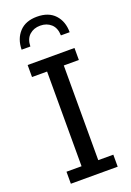

<svg xmlns="http://www.w3.org/2000/svg" viewBox="-150 -832 603 886"><g transform="rotate(-20 152.0 -389.0)"><path d="M37 0V-59H111V-524H37V-583H267V-524H193V-59H267V0ZM35 -659Q36 -712 66.5 -745Q97 -778 153 -778Q210 -778 240.5 -745Q271 -712 271 -659H228Q227 -696 206 -715Q185 -734 153 -734Q121 -734 100 -715Q79 -696 78 -659Z"/></g></svg>

Font: Rokkitt SemiBold
Style: Regular
Weight: 400
Version: Version 3.103